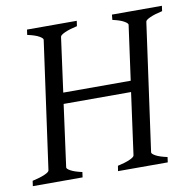

<svg xmlns="http://www.w3.org/2000/svg" viewBox="-72 -688 772 761"><g transform="rotate(-10 314.0 -307.5)"><path d="M282.2 -594.2Q251.5 -587.4 232.9 -579.1Q214.4 -570.8 212.9 -564L183.1 -344.2H454.6L484.9 -564Q485.8 -569.8 470.7 -578.6Q455.6 -587.4 424.8 -594.2L426.8 -615.2H627.9L625 -594.2Q594.2 -587.4 575.7 -579.1Q557.1 -570.8 556.2 -564L484.9 -50.8Q483.9 -44.9 499 -36.4Q514.2 -27.8 545.9 -21L543 0H342.8L346.2 -21Q377 -27.8 395 -35.9Q413.1 -43.9 414.1 -50.8L448.2 -299.8H176.8L143.1 -50.8Q141.6 -44.9 157 -36.4Q172.4 -27.8 203.1 -21L200.2 0H0L2.9 -21Q33.7 -27.8 52.2 -35.9Q70.8 -43.9 71.8 -50.8L143.1 -564Q144 -569.8 128.9 -578.6Q113.8 -587.4 82 -594.2L85 -615.2H285.2Z"/></g></svg>

Font: Akkhara
Style: Italic
Weight: 400
Italic angle: -7°
Designer: J. Victor Gaultney
Version: Version 1.00 June 13, 2006, initial release